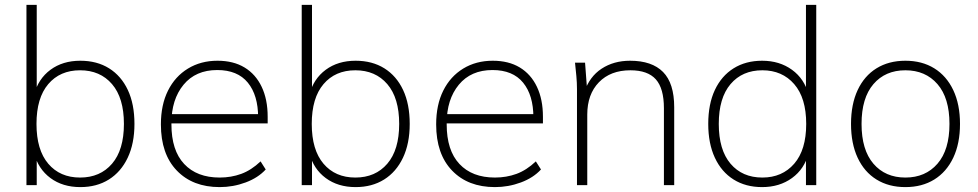

<svg xmlns="http://www.w3.org/2000/svg" viewBox="-20 -756 3994 784"><path d="M308 8Q236 8 186 -29Q136 -66 119 -131H130V0H88V-736H130V-369H119Q136 -434 186 -471Q236 -508 308 -508Q376 -508 425.5 -477Q475 -446 502 -388.5Q529 -331 529 -250Q529 -170 501.5 -112Q474 -54 424.5 -23Q375 8 308 8ZM307 -31Q389 -31 437.5 -87.5Q486 -144 486 -250Q486 -356 437.5 -412.5Q389 -469 307 -469Q225 -469 177 -412.5Q129 -356 129 -250Q129 -144 177 -87.5Q225 -31 307 -31Z M877 8Q767 8 702 -59.5Q637 -127 637 -248Q637 -328 666 -386Q695 -444 747.5 -476Q800 -508 868 -508Q933 -508 978.5 -480.5Q1024 -453 1048.5 -401.5Q1073 -350 1073 -279V-252H664V-290H1051L1034 -277Q1034 -367 992 -418.5Q950 -470 867 -470Q779 -470 729.5 -410Q680 -350 680 -253V-248Q680 -142 732 -86.5Q784 -31 877 -31Q924 -31 965 -46Q1006 -61 1044 -97L1065 -64Q1034 -30 983 -11Q932 8 877 8Z M1432 8Q1360 8 1310 -29Q1260 -66 1243 -131H1254V0H1212V-736H1254V-369H1243Q1260 -434 1310 -471Q1360 -508 1432 -508Q1500 -508 1549.5 -477Q1599 -446 1626 -388.5Q1653 -331 1653 -250Q1653 -170 1625.5 -112Q1598 -54 1548.5 -23Q1499 8 1432 8ZM1431 -31Q1513 -31 1561.5 -87.5Q1610 -144 1610 -250Q1610 -356 1561.5 -412.5Q1513 -469 1431 -469Q1349 -469 1301 -412.5Q1253 -356 1253 -250Q1253 -144 1301 -87.5Q1349 -31 1431 -31Z M2001 8Q1891 8 1826 -59.5Q1761 -127 1761 -248Q1761 -328 1790 -386Q1819 -444 1871.5 -476Q1924 -508 1992 -508Q2057 -508 2102.5 -480.5Q2148 -453 2172.5 -401.5Q2197 -350 2197 -279V-252H1788V-290H2175L2158 -277Q2158 -367 2116 -418.5Q2074 -470 1991 -470Q1903 -470 1853.5 -410Q1804 -350 1804 -253V-248Q1804 -142 1856 -86.5Q1908 -31 2001 -31Q2048 -31 2089 -46Q2130 -61 2168 -97L2189 -64Q2158 -30 2107 -11Q2056 8 2001 8Z M2336 0V-392Q2336 -418 2333.5 -445Q2331 -472 2328 -500H2369L2378 -380H2366Q2387 -443 2436.5 -475.5Q2486 -508 2553 -508Q2642 -508 2687.5 -462Q2733 -416 2733 -318V0H2691V-314Q2691 -395 2658 -432Q2625 -469 2554 -469Q2473 -469 2425.5 -420Q2378 -371 2378 -288V0Z M3092 8Q3025 8 2975.5 -23Q2926 -54 2899 -112Q2872 -170 2872 -250Q2872 -331 2899 -388.5Q2926 -446 2975.5 -477Q3025 -508 3092 -508Q3163 -508 3214 -471Q3265 -434 3282 -369H3271V-736H3313V0H3271V-131H3282Q3265 -66 3214 -29Q3163 8 3092 8ZM3093 -31Q3174 -31 3223 -87.5Q3272 -144 3272 -250Q3272 -356 3223 -412.5Q3174 -469 3093 -469Q3011 -469 2963 -412.5Q2915 -356 2915 -250Q2915 -144 2963 -87.5Q3011 -31 3093 -31Z M3677 8Q3609 8 3559 -23Q3509 -54 3482 -112Q3455 -170 3455 -250Q3455 -330 3482 -388Q3509 -446 3559 -477Q3609 -508 3677 -508Q3745 -508 3795 -477Q3845 -446 3872.5 -388Q3900 -330 3900 -250Q3900 -170 3872.5 -112Q3845 -54 3795 -23Q3745 8 3677 8ZM3677 -31Q3759 -31 3808 -87.5Q3857 -144 3857 -250Q3857 -356 3808 -412.5Q3759 -469 3677 -469Q3595 -469 3546.5 -412.5Q3498 -356 3498 -250Q3498 -144 3546.5 -87.5Q3595 -31 3677 -31Z"/></svg>

Font: Mulish ExtraLight
Style: Regular
Weight: 200
Designer: Vernon Adams
Foundry: Vernon Adams
Version: Version 3.603